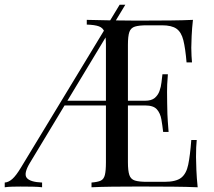

<svg xmlns="http://www.w3.org/2000/svg" viewBox="-30 -792 904 812"><path d="M500 -772 97 -104Q69 -58 83 -40Q97 -22 148 -20V0Q133 -2 108.5 -2.5Q84 -3 57 -3Q40 -3 21.5 -2.5Q3 -2 -10 0V-20Q6 -21 22 -35Q38 -49 59 -84L476 -772ZM786 -708Q782 -673 780.5 -640Q779 -607 779 -590Q779 -572 780 -555.5Q781 -539 782 -528H759Q754 -587 745.5 -621.5Q737 -656 716.5 -670.5Q696 -685 655 -685H592Q558 -685 540.5 -679.5Q523 -674 517 -656.5Q511 -639 511 -602V-106Q511 -70 517 -52Q523 -34 540.5 -28.5Q558 -23 592 -23H665Q714 -23 736 -40Q758 -57 766 -95.5Q774 -134 779 -200H802Q799 -173 799 -128Q799 -109 800.5 -73.5Q802 -38 806 0Q760 -2 701.5 -2.5Q643 -3 597 -3Q572 -3 531.5 -3Q491 -3 445 -2.5Q399 -2 357 0V-20Q383 -22 396 -28Q409 -34 413.5 -52Q418 -70 418 -106V-602Q418 -639 412 -656.5Q406 -674 388.5 -680.5Q371 -687 337 -688V-708Q382 -707 432 -706Q482 -705 526 -705Q570 -705 597 -705Q638 -705 691 -705.5Q744 -706 786 -708ZM451 -366V-346H231L241 -366ZM651 -366Q651 -366 651 -356Q651 -346 651 -346H481Q481 -346 481 -356Q481 -366 481 -366ZM680 -478Q676 -429 676.5 -403.5Q677 -378 677 -356Q677 -334 678 -309Q679 -284 683 -234H660Q657 -261 652.5 -287Q648 -313 633.5 -329.5Q619 -346 584 -346V-366Q610 -366 624 -377.5Q638 -389 644.5 -407Q651 -425 653 -444Q655 -463 657 -478Z"/></svg>

Font: Playfair Display
Style: Regular
Weight: 400
Designer: Claus Eggers Sørensen
Foundry: Claus Eggers Sørensen
Version: Version 1.203